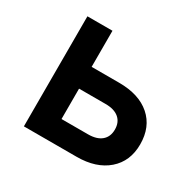

<svg xmlns="http://www.w3.org/2000/svg" viewBox="-125 -690 849 831"><g transform="rotate(30 300.0 -275.0)"><path d="M87.4 0V-550H212.6V-369.6H350.2Q449.7 -369.6 506.1 -320.2Q562.5 -270.8 562.5 -183.9Q562.5 -99.4 505.4 -49.7Q448.2 0 350.8 0ZM212.6 -108.9H344.9Q388.8 -108.9 412.2 -128.9Q435.6 -148.9 435.6 -184.8Q435.6 -220.8 412.3 -240.7Q389 -260.7 345 -260.7H212.6Z"/></g></svg>

Font: Pitagon Sans Mono
Style: Regular
Weight: 400
Monospace: yes
Designer: Travis Tran
Foundry: Pitagon
Version: Version 1.001;gftools[0.9.26]